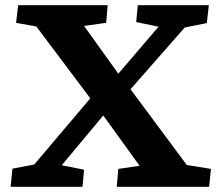

<svg xmlns="http://www.w3.org/2000/svg" viewBox="-20 -720 844 740"><path d="M21 0 28 -70 112 -86 328 -341 120 -618 42 -632 50 -700H395L389 -632L304 -620L436 -436L591 -617L505 -635L511 -700H785L777 -631L692 -614L483 -376L700 -84L793 -69L786 0H430L436 -69L518 -81L378 -275L218 -83L304 -66L298 0Z"/></svg>

Font: Literata 7pt
Style: Bold Italic
Weight: 700
Italic angle: -2°
Designer: Latin by Veronika Burian and Jose Scaglione. Greek by Irene Vlachou. Cyrillic by Vera Evstafieva
Foundry: TypeTogether
Version: Version 3.002